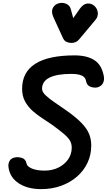

<svg xmlns="http://www.w3.org/2000/svg" viewBox="-20 -1313 742 1333"><path d="M266 0Q173 0 112.2 -39Q51.5 -78 40 -145.5Q34.5 -172 45.2 -193.5Q56 -215 84 -220Q106.5 -224.5 132.5 -216.5Q158.5 -208.5 164.5 -176.5Q169 -156.5 202.5 -142.5Q236 -128.5 290 -128.5Q343.5 -128.5 386 -149.8Q428.5 -171 453.2 -207Q478 -243 478 -287.5Q478 -315 465.8 -336.5Q453.5 -358 423.5 -383.5Q393.5 -409 340.5 -447.5Q311.5 -468 276 -490.5Q240.5 -513 208 -541.5Q175.5 -570 154.5 -607.8Q133.5 -645.5 133.5 -696.5Q133.5 -812 225 -870.2Q316.5 -928.5 498 -928.5Q584 -928.5 635.5 -895.2Q687 -862 701 -783Q705.5 -758 695.5 -737Q685.5 -716 659 -707Q636 -701 609.2 -710.2Q582.5 -719.5 577 -752Q574 -768.5 562.2 -779Q550.5 -789.5 529.2 -794.8Q508 -800 476.5 -800Q374.5 -800 323.2 -774Q272 -748 272 -696.5Q272 -674.5 297.8 -650.2Q323.5 -626 361.2 -601Q399 -576 435 -550Q509 -498.5 547.2 -458Q585.5 -417.5 599.5 -380.8Q613.5 -344 613.5 -303Q613.5 -238 587.5 -182.8Q561.5 -127.5 514.2 -86.5Q467 -45.5 403.8 -22.8Q340.5 0 266 0ZM476.5 -1015Q459.5 -1015 443.2 -1021.5Q427 -1028 417.5 -1048L351.5 -1192Q334 -1230.5 346.2 -1256Q358.5 -1281.5 385.5 -1289.5Q412.5 -1298 438.8 -1287Q465 -1276 471.5 -1249.5L488.5 -1187L534 -1252Q558.5 -1286 586.2 -1288.5Q614 -1291 635.5 -1272Q656.5 -1252.5 659 -1225.2Q661.5 -1198 644 -1176.5L529 -1039Q518 -1026 504.2 -1020.5Q490.5 -1015 476.5 -1015Z"/></svg>

Font: Edu VIC WA NT Hand Pre
Style: Regular
Weight: 400
Designer: Tina and Corey Anderson, Eben Sorkin, Mirko Velimirovic
Foundry: Google for Education
Version: Version 1.000